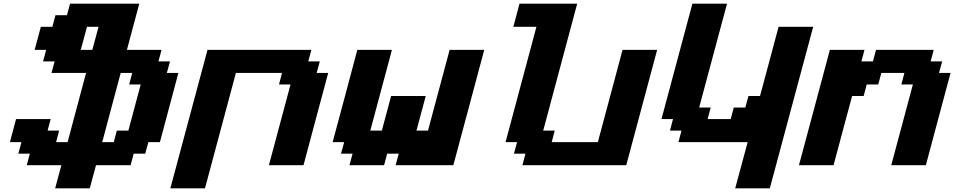

<svg xmlns="http://www.w3.org/2000/svg" viewBox="-20 -895 5169 1040"><path d="M278.8 125H466.3Q472.2 104 483.2 62.5Q494.1 21 500 0H687.5L704.1 -62.5H766.6L783.7 -125H846.2Q862.8 -187.5 896.2 -312.5Q929.7 -437.5 946.3 -500H883.8L900.9 -562.5H838.4L855 -625H667.5Q678.7 -667 700.9 -750Q723.1 -833 734.4 -875H359.4L342.8 -812.5H280.3L263.7 -750H201.2Q195.8 -729.5 184.6 -687.7Q173.3 -646 167.5 -625H230L213.4 -562.5H275.9L258.8 -500H446.3Q429.2 -437.5 396 -312.5Q362.8 -187.5 346.2 -125H283.7L300.3 -187.5H237.8L254.4 -250H66.9Q61.5 -229 50.3 -187.3Q39.1 -145.5 33.7 -125H96.2L79.1 -62.5H141.6L125 0H312.5Q306.6 21 295.4 62.5Q284.2 104 278.8 125ZM596.2 -125H533.7Q550.3 -187.5 583.7 -312.5Q617.2 -437.5 633.8 -500H696.3L679.7 -437.5H742.2Q731 -396 708.7 -312.5Q686.5 -229 675.3 -187.5H612.8ZM480 -625H417.5Q423.3 -646 434.6 -687.7Q445.8 -729.5 451.2 -750H513.7Q508.3 -729.5 497.1 -687.5Q485.8 -645.5 480 -625Z M902.8 125H1090.3Q1118.2 20.5 1174.1 -187.7Q1230 -396 1257.8 -500H1507.8L1491.2 -437.5H1553.7L1436.5 0H1624Q1646 -83 1690.7 -250Q1735.4 -417 1757.8 -500H1695.3L1712.4 -562.5H1649.9L1666.5 -625H1104Q1070.3 -500 1003.4 -250Q936.5 0 902.8 125Z M2123 0H2435.5Q2463.4 -104 2519.3 -312.3Q2575.2 -520.5 2603 -625H2415.5L2298.3 -187.5H2235.8L2286.1 -375H2098.6L2048.3 -187.5H1985.8L2103 -625H1915.5Q1893.6 -542 1848.9 -375Q1804.2 -208 1781.7 -125H1844.2L1827.1 -62.5H1889.6L1873 0H2060.5L2077.1 -62.5H2139.6Z M2809.6 0H3372.1Q3399.9 -104 3455.8 -312.3Q3511.7 -520.5 3539.6 -625H3352.1Q3330.1 -542 3285.4 -375.2Q3240.7 -208.5 3218.3 -125H2968.3L2984.9 -187.5H2922.4L3106.4 -875H2793.9Q2788.6 -854 2777.3 -812.5Q2766.1 -771 2760.7 -750H2885.7Q2857.9 -646 2802 -437.5Q2746.1 -229 2718.3 -125H2780.8L2763.7 -62.5H2826.2Z M3962.4 125H4149.9Q4189 -20.5 4267.3 -312.5Q4345.7 -604.5 4384.8 -750H4197.3Q4180.7 -687.5 4147.2 -562.5Q4113.8 -437.5 4096.7 -375H4034.2L4017.1 -312.5H3954.6L3938 -250H3813L3829.6 -312.5H3767.1L3918 -875H3730.5Q3702.6 -771 3646.7 -562.5Q3590.8 -354 3563 -250H3625.5L3608.9 -187.5H3671.4L3654.8 -125H4029.8Q4018.6 -83.5 3996.1 -0.2Q3973.6 83 3962.4 125Z M4807.6 0H4995.1Q5017.1 -83 5061.8 -250Q5106.4 -417 5128.9 -500H5066.4L5083.5 -562.5H5021L5037.6 -625H4725.1L4708.5 -562.5H4646L4662.6 -625H4475.1Q4447.3 -520.5 4391.4 -312.3Q4335.4 -104 4307.6 0H4495.1Q4511.7 -62.5 4545.2 -187.5Q4578.6 -312.5 4595.7 -375H4658.2L4674.8 -437.5H4737.3L4753.9 -500H4878.9L4862.3 -437.5H4924.8Z"/></svg>

Font: Faithful 32x
Style: SemiboldOblique
Weight: 400
Foundry: Faithful Resource Pack
Version: Version 1.0; January 27, 2023